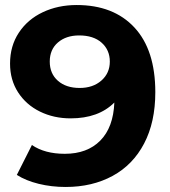

<svg xmlns="http://www.w3.org/2000/svg" viewBox="-20 -732 677 764"><path d="M598 -365Q598 -246 553.5 -161Q509 -76 428 -32Q347 12 241 12Q185 12 134 -0.5Q83 -13 47 -36L107 -155Q158 -120 238 -120Q327 -120 379 -172.5Q431 -225 435 -324Q372 -261 261 -261Q194 -261 139 -288Q84 -315 52 -364.5Q20 -414 20 -479Q20 -549 55 -602Q90 -655 150.5 -683.5Q211 -712 285 -712Q432 -712 515 -622.5Q598 -533 598 -365ZM417 -487Q417 -533 384.5 -562Q352 -591 295 -591Q243 -591 210.5 -563Q178 -535 178 -487Q178 -439 210.5 -410.5Q243 -382 297 -382Q350 -382 383.5 -411.5Q417 -441 417 -487Z"/></svg>

Font: Idrija
Style: Bold
Weight: 700
Designer: Julieta Ulanovsky
Foundry: Julieta Ulanovsky
Version: Version 7.200